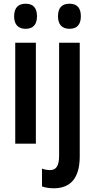

<svg xmlns="http://www.w3.org/2000/svg" viewBox="-20 -839 511 1033"><path d="M118 -819C77 -819 56 -796 56 -751C56 -707 78 -684 118 -684C158 -684 179 -707 179 -751C179 -795 160 -819 118 -819ZM292 -751C292 -707 314 -684 354 -684C394 -684 415 -707 415 -751C415 -795 396 -819 354 -819C312 -819 292 -796 292 -751ZM173 -609H62V-66H173ZM271 174C359 173 409 120 409 2V-609H298V-1C298 52 283 76 250 76C235 76 221 74 206 68V164C225 171 248 174 271 174Z"/></svg>

Font: Noto Sans Malayalam UI ExtraCondensed SemiBold
Style: Regular
Weight: 600
Width: 2
Designer: Jelle Bosma - Monotype Design Team
Foundry: Monotype Imaging Inc.
Version: Version 2.104